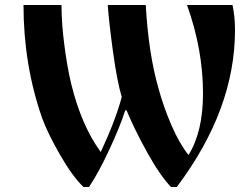

<svg xmlns="http://www.w3.org/2000/svg" viewBox="-20 -732 1010 768"><path d="M74 -712C74 -553.3 98.7 -403 148 -261C162.7 -220.3 186.7 -171 220 -113C253.3 -55 284.7 -12 314 16H336C362 -22.7 389.5 -73.3 418.5 -136C447.5 -198.7 468.3 -250.3 481 -291H486C507.3 -239.7 535 -183.3 569 -122C603 -60.7 634.7 -14.7 664 16H687C842.3 -190 920 -399.3 920 -612C920 -648 916.7 -681.3 910 -712H728C770.7 -593.3 792 -475.3 792 -358C792 -256 772.7 -174 734 -112C710 -142 687.3 -181.5 666 -230.5C644.7 -279.5 627 -330 613 -382C587 -473.3 570.3 -583.3 563 -712H411C414.3 -665.3 421.3 -603 432 -525C442.7 -447 454.3 -386.7 467 -344C450.3 -281.3 422.3 -208 383 -124C331.7 -194 292.3 -284.7 265 -396C254.3 -440 245.2 -491.7 237.5 -551C229.8 -610.3 226 -664 226 -712Z"/></svg>

Font: Km Standard TT
Style: Bold
Weight: 700
Designer: Alexey Kryukov <alexios@thessalonica.org.ru>
Version: Version 2.0.2